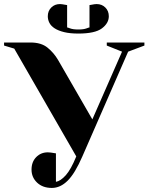

<svg xmlns="http://www.w3.org/2000/svg" viewBox="-30 -909 730 944"><path d="M0 0ZM40 -670 -10 -685V-700H120Q173 -700 204 -674.5Q235 -649 255 -615L424 -322L570 -655L495 -685V-700H680V-685L600 -655L375 -140Q339 -57 303 -21Q267 15 225 15Q180 15 152.5 -11Q125 -37 125 -75Q125 -113 148 -136.5Q171 -160 205 -160Q213 -160 219.5 -159Q226 -158 232 -157Q238 -156 245 -155V-15Q268 -19 293.5 -47.5Q319 -76 345 -140ZM355 -764Q381 -764 395.5 -769.5Q410 -775 410 -774V-884Q416 -885 422 -886Q427 -887 433 -888Q439 -889 445 -889Q471 -889 488 -872Q505 -855 505 -829Q505 -795 471 -769.5Q437 -744 355 -744Q314 -744 285.5 -751Q257 -758 239 -769.5Q221 -781 213 -796.5Q205 -812 205 -829Q205 -855 222 -872Q239 -889 265 -889Q270 -889 276.5 -888Q283 -887 288 -886Q294 -885 300 -884V-774Q300 -775 314.5 -769.5Q329 -764 355 -764Z"/></svg>

Font: Yeseva One
Style: Regular
Weight: 400
Designer: Jovanny Lemonad
Foundry: Jovanny Lemonad
Version: Version 2.001; ttfautohint (v0.91) -l 8 -r 50 -G 200 -x 0 -w